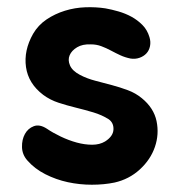

<svg xmlns="http://www.w3.org/2000/svg" viewBox="-20 -418 494 528"><path d="M279 -90Q260 -102 236.5 -109Q213 -116 188.5 -122Q164 -128 141 -135.5Q118 -143 99 -157Q58 -188 51.5 -233.5Q45 -279 71 -325Q85 -349 108 -364.5Q131 -380 158.5 -388.5Q186 -397 215 -398Q244 -399 270 -395Q287 -392 306 -386.5Q325 -381 341.5 -372Q358 -363 371.5 -349.5Q385 -336 391 -316Q395 -303 392.5 -291Q390 -279 382.5 -271Q375 -263 363.5 -259Q352 -255 339 -257Q324 -260 311 -266Q298 -272 285 -279Q272 -286 258.5 -291Q245 -296 230 -296Q207 -297 192 -288Q177 -279 171.5 -266Q166 -253 172.5 -238Q179 -223 200 -212Q219 -202 242 -196Q265 -190 287.5 -184Q310 -178 331.5 -170Q353 -162 370 -148Q403 -121 410.5 -85Q418 -49 406 -14Q394 21 364.5 48Q335 75 295 84Q266 90 232.5 90Q199 90 166.5 83Q134 76 104.5 61Q75 46 55 23Q41 7 40.5 -13.5Q40 -34 48.5 -49.5Q57 -65 73 -71Q89 -77 109 -64Q125 -53 147 -42.5Q169 -32 191 -26Q213 -20 233.5 -20Q254 -20 269 -29Q291 -43 292 -61.5Q293 -80 279 -90Z"/></svg>

Font: BM JUA 
Style: Regular
Weight: 400
Designer: BONGJIN KIM, JAEHYUN KEUM, JUHEE TAE
Foundry: WOOWA BROTHERS Corporation.
Version: Version 1.000